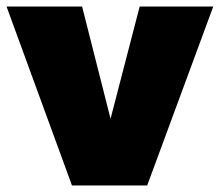

<svg xmlns="http://www.w3.org/2000/svg" viewBox="-30 -567 672 587"><path d="M-10 -547H221L308 -204L397 -547H622L420 0H190Z"/></svg>

Font: MontserratBlack
Style: Regular
Weight: 900
Designer: Julieta Ulanovsky
Foundry: Julieta Ulanovsky
Version: Version 4.000